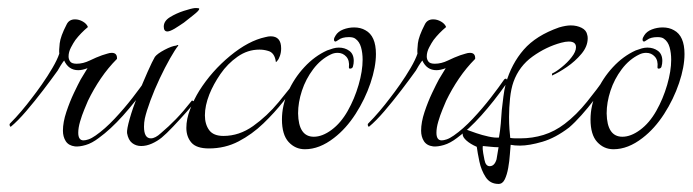

<svg xmlns="http://www.w3.org/2000/svg" viewBox="-20 -361 1717 476"><path d="M166 2Q150 0 143 -11Q136 -22 136 -37Q136 -58 144.5 -83.5Q153 -109 163.5 -131Q174 -153 180 -164L197 -192Q184 -187 174 -187Q150 -187 139 -211Q135 -206 130 -198Q125 -190 123 -186Q108 -165 87 -137.5Q66 -110 45 -85.5Q24 -61 7 -47H6Q5 -47 4 -50Q3 -53 5 -55Q19 -69 33 -85.5Q47 -102 59 -118Q70 -132 84 -152Q98 -172 110 -192.5Q122 -213 127 -228Q126 -236 128 -253.5Q130 -271 145 -300Q151 -313 166 -313Q176 -313 185.5 -307.5Q195 -302 198 -294Q180 -279 167 -262Q162 -255 156 -243.5Q150 -232 150 -221Q150 -214 154 -208.5Q158 -203 170 -203Q186 -203 202.5 -211Q219 -219 233 -224Q240 -226 246 -228Q252 -230 257 -230Q271 -230 270 -215Q248 -193 230 -166.5Q212 -140 198 -111Q195 -104 189 -89.5Q183 -75 178.5 -59.5Q174 -44 174 -32Q174 -13 187 -13Q192 -13 199.5 -15.5Q207 -18 217 -25Q240 -41 264 -66.5Q288 -92 308.5 -118.5Q329 -145 342 -164Q344 -166 346 -166Q348 -166 349.5 -162Q351 -158 347 -153Q316 -109 285 -74.5Q254 -40 225 -19Q208 -6 192.5 -1.5Q177 3 166 2Z M395 -283Q386 -283 386 -295Q386 -309 401.5 -318.5Q417 -328 435.5 -334Q454 -340 463 -341H468Q474 -341 474 -339Q474 -335 460 -324L436 -305Q430 -301 424 -297Q418 -293 413 -290Q401 -283 395 -283ZM330 1Q317 1 307.5 -6.5Q298 -14 295 -31Q294 -40 301.5 -66.5Q309 -93 321.5 -124.5Q334 -156 346 -183Q358 -210 364 -220Q370 -228 388 -237.5Q406 -247 417 -248Q422 -251 422 -248Q414 -238 401.5 -216Q389 -194 376 -166.5Q363 -139 353 -112Q343 -85 339 -67Q338 -62 337.5 -57Q337 -52 337 -47Q337 -18 354 -18Q365 -18 379 -31Q398 -47 416 -65.5Q434 -84 456 -112Q456 -112 460 -110L463 -107Q458 -101 442.5 -83.5Q427 -66 409.5 -47.5Q392 -29 381 -20Q370 -11 356.5 -5Q343 1 330 1Z M498 7Q467 7 454.5 -7.5Q442 -22 442 -44Q442 -66 451.5 -90.5Q461 -115 474 -136Q505 -185 550.5 -222.5Q596 -260 638 -269Q642 -270 645 -270.5Q648 -271 651 -271Q677 -271 677 -241Q677 -231 674 -222.5Q671 -214 668 -211Q665 -207 664 -207Q661 -231 644 -235Q634 -238 623 -238Q594 -238 569 -220.5Q544 -203 526.5 -177.5Q509 -152 499 -127Q488 -99 488 -75Q488 -53 498.5 -38.5Q509 -24 534 -24Q573 -24 607.5 -48.5Q642 -73 671 -108Q700 -143 721 -172Q722 -173 723 -171Q726 -168 723 -163Q714 -150 704 -137Q694 -124 683 -110Q661 -82 633 -55Q605 -28 571.5 -10.5Q538 7 498 7Z M736 9Q712 9 695.5 -9Q679 -27 679 -65Q679 -99 694 -133Q709 -167 734.5 -194.5Q760 -222 791 -236Q799 -239 806 -241Q813 -243 820 -243Q835 -243 846 -235Q857 -227 857 -210Q857 -206 856.5 -203Q856 -200 855 -196Q854 -192 849.5 -191Q845 -190 845 -194Q847 -211 838.5 -220.5Q830 -230 817 -230Q808 -230 800 -226Q775 -214 756.5 -189.5Q738 -165 728.5 -136Q719 -107 719 -80Q720 -22 758 -22Q779 -22 802 -39Q825 -56 842 -86Q859 -116 869 -150.5Q879 -185 879 -213Q879 -230 875 -244Q871 -258 861 -265Q856 -269 845 -269Q828 -269 819 -262Q813 -258 812 -258Q808 -258 808 -263Q808 -267 812 -273Q818 -283 831 -288Q844 -293 858 -293Q874 -293 886 -286Q912 -272 912 -227Q912 -195 898.5 -155Q885 -115 861.5 -78.5Q838 -42 808 -19Q772 9 736 9Z M1054 2Q1038 0 1031 -11Q1024 -22 1024 -37Q1024 -58 1032.5 -83.5Q1041 -109 1051.5 -131Q1062 -153 1068 -164L1085 -192Q1072 -187 1062 -187Q1038 -187 1027 -211Q1023 -206 1018 -198Q1013 -190 1011 -186Q996 -165 975 -137.5Q954 -110 933 -85.5Q912 -61 895 -47H894Q893 -47 892 -50Q891 -53 893 -55Q907 -69 921 -85.5Q935 -102 947 -118Q958 -132 972 -152Q986 -172 998 -192.5Q1010 -213 1015 -228Q1014 -236 1016 -253.5Q1018 -271 1033 -300Q1039 -313 1054 -313Q1064 -313 1073.5 -307.5Q1083 -302 1086 -294Q1068 -279 1055 -262Q1050 -255 1044 -243.5Q1038 -232 1038 -221Q1038 -214 1042 -208.5Q1046 -203 1058 -203Q1074 -203 1090.5 -211Q1107 -219 1121 -224Q1128 -226 1134 -228Q1140 -230 1145 -230Q1159 -230 1158 -215Q1136 -193 1118 -166.5Q1100 -140 1086 -111Q1083 -104 1077 -89.5Q1071 -75 1066.5 -59.5Q1062 -44 1062 -32Q1062 -13 1075 -13Q1080 -13 1087.5 -15.5Q1095 -18 1105 -25Q1128 -41 1152 -66.5Q1176 -92 1196.5 -118.5Q1217 -145 1230 -164Q1232 -166 1234 -166Q1236 -166 1237.5 -162Q1239 -158 1235 -153Q1204 -109 1173 -74.5Q1142 -40 1113 -19Q1096 -6 1080.5 -1.5Q1065 3 1054 2Z M1216 95Q1195 95 1184 78Q1173 61 1168.5 39.5Q1164 18 1162 3Q1146 -4 1136.5 -12.5Q1127 -21 1127 -28Q1127 -31 1130.5 -35Q1134 -39 1138 -39Q1146 -36 1160.5 -31Q1175 -26 1191 -22.5Q1207 -19 1217 -20Q1220 -37 1221.5 -54.5Q1223 -72 1224 -88Q1226 -105 1228 -121.5Q1230 -138 1234 -154Q1248 -203 1278.5 -238Q1309 -273 1366 -293Q1383 -298 1395 -298Q1410 -298 1422 -292Q1434 -286 1436 -274Q1437 -271 1437 -266Q1437 -246 1421.5 -227.5Q1406 -209 1385.5 -195Q1365 -181 1349 -174Q1348 -173 1348.5 -176Q1349 -179 1349 -179Q1357 -182 1372 -194Q1387 -206 1397 -219Q1408 -233 1408 -244Q1408 -258 1390 -258Q1382 -258 1371 -255Q1334 -245 1300.5 -221Q1267 -197 1253 -158Q1247 -141 1244.5 -117.5Q1242 -94 1242 -71Q1242 -55 1243 -41Q1244 -27 1245 -19Q1252 -18 1258 -18Q1264 -18 1270 -18Q1300 -18 1327.5 -26.5Q1355 -35 1380 -54Q1409 -76 1435.5 -109Q1462 -142 1478 -165Q1479 -166 1481 -166Q1486 -166 1486 -159Q1486 -158 1476.5 -145Q1467 -132 1452.5 -113Q1438 -94 1421.5 -75.5Q1405 -57 1391 -45Q1357 -19 1324.5 -9.5Q1292 0 1269 0Q1262 0 1256.5 -0.5Q1251 -1 1246 -2Q1245 7 1244 22.5Q1243 38 1240 55Q1237 72 1231.5 83.5Q1226 95 1216 95ZM1194 51Q1206 51 1211 34L1216 4Q1207 4 1198 3Q1189 2 1177 1Q1176 8 1178 19Q1180 30 1181 35Q1184 51 1194 51Z M1501 9Q1477 9 1460.5 -9Q1444 -27 1444 -65Q1444 -99 1459 -133Q1474 -167 1499.5 -194.5Q1525 -222 1556 -236Q1564 -239 1571 -241Q1578 -243 1585 -243Q1600 -243 1611 -235Q1622 -227 1622 -210Q1622 -206 1621.5 -203Q1621 -200 1620 -196Q1619 -192 1614.5 -191Q1610 -190 1610 -194Q1612 -211 1603.5 -220.5Q1595 -230 1582 -230Q1573 -230 1565 -226Q1540 -214 1521.5 -189.5Q1503 -165 1493.5 -136Q1484 -107 1484 -80Q1485 -22 1523 -22Q1544 -22 1567 -39Q1590 -56 1607 -86Q1624 -116 1634 -150.5Q1644 -185 1644 -213Q1644 -230 1640 -244Q1636 -258 1626 -265Q1621 -269 1610 -269Q1593 -269 1584 -262Q1578 -258 1577 -258Q1573 -258 1573 -263Q1573 -267 1577 -273Q1583 -283 1596 -288Q1609 -293 1623 -293Q1639 -293 1651 -286Q1677 -272 1677 -227Q1677 -195 1663.5 -155Q1650 -115 1626.5 -78.5Q1603 -42 1573 -19Q1537 9 1501 9Z"/></svg>

Font: Grey Qo
Style: Regular
Weight: 400
Designer: Robert E. Leuschke
Foundry: Robert E. Leuschke
Version: Version 2.010